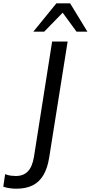

<svg xmlns="http://www.w3.org/2000/svg" viewBox="-87 -957 550 1164"><path d="M12 187Q-4 187 -25 184.5Q-46 182 -67 175L-56 99Q-37 106 -20.5 108Q-4 110 9 110Q55 110 82 82Q109 54 119 -7L229 -705H323L211 -1Q201 62 176.5 104Q152 146 111.5 166.5Q71 187 12 187ZM115 -765 255 -937H338L443 -765H377L293 -880L181 -765Z"/></svg>

Font: Mulish ExtraLight Medium
Style: Italic
Weight: 500
Italic angle: -9°
Version: Version 3.603